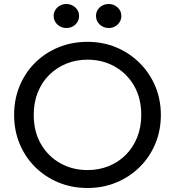

<svg xmlns="http://www.w3.org/2000/svg" viewBox="-20 -924 874 959"><path d="M417 15Q338.5 15 271.8 -12.8Q205 -40.5 155.2 -90Q105.5 -139.5 78 -206Q50.5 -272.5 50.5 -350Q50.5 -428 78 -494.5Q105.5 -561 155.2 -610.5Q205 -660 271.8 -687.5Q338.5 -715 417 -715Q495 -715 561.5 -687Q628 -659 678 -609Q728 -559 755.8 -492.8Q783.5 -426.5 783.5 -350Q783.5 -272.5 755.8 -206Q728 -139.5 678 -90Q628 -40.5 561.5 -12.8Q495 15 417 15ZM417 -74.5Q473.5 -74.5 522.2 -94Q571 -113.5 607.5 -149.8Q644 -186 664.8 -237Q685.5 -288 685.5 -350Q685.5 -433.5 649.8 -495.5Q614 -557.5 553 -591.8Q492 -626 417 -626Q360.5 -626 311.8 -606.2Q263 -586.5 226.2 -550.2Q189.5 -514 169 -463.2Q148.5 -412.5 148.5 -350Q148.5 -267 184.2 -205Q220 -143 281 -108.8Q342 -74.5 417 -74.5ZM311.5 -784Q286 -784 267 -801.2Q248 -818.5 248 -844.5Q248 -861.5 256.8 -875Q265.5 -888.5 280 -896.2Q294.5 -904 311.5 -904Q336.5 -904 355.8 -887.2Q375 -870.5 375 -844.5Q375 -827 366.2 -813.2Q357.5 -799.5 343 -791.8Q328.5 -784 311.5 -784ZM523 -784Q497.5 -784 478.5 -801.2Q459.5 -818.5 459.5 -844.5Q459.5 -861.5 468 -875Q476.5 -888.5 491 -896.2Q505.5 -904 523 -904Q548 -904 567 -887.2Q586 -870.5 586 -844.5Q586 -827 577.2 -813.2Q568.5 -799.5 554 -791.8Q539.5 -784 523 -784Z"/></svg>

Font: Geologica Cursive Light
Style: Regular
Weight: 300
Designer: Sindre Bremnes, Frode Helland
Foundry: Monokrom Skriftforlag AS
Version: Version 1.010;gftools[0.9.28]